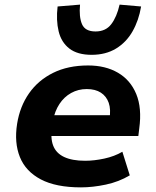

<svg xmlns="http://www.w3.org/2000/svg" viewBox="-20 -799 675 830"><path d="M330 11Q222 11 156.5 -23.5Q91 -58 66 -120Q41 -182 54 -264Q66 -339 105.5 -395.5Q145 -452 209.5 -484Q274 -516 361 -516Q436 -516 490 -484.5Q544 -453 569 -392.5Q594 -332 582 -244L578 -211H176L190 -301H467L453 -283Q460 -326 450 -354.5Q440 -383 416 -398.5Q392 -414 355 -414Q318 -414 287.5 -397Q257 -380 237 -349.5Q217 -319 209 -278L206 -256Q197 -204 209.5 -170.5Q222 -137 257 -120.5Q292 -104 348 -104Q387 -104 431 -113.5Q475 -123 509 -143L541 -41Q494 -13 437.5 -1Q381 11 330 11ZM376 -562Q315 -562 280 -589Q245 -616 233.5 -663.5Q222 -711 229 -771L326 -779Q321 -726 334.5 -694.5Q348 -663 393 -663Q437 -663 461 -694.5Q485 -726 497 -779L590 -771Q580 -711 553 -663.5Q526 -616 481.5 -589Q437 -562 376 -562Z"/></svg>

Font: Nunito Sans 6pt ExtraBold
Style: Italic
Weight: 800
Italic angle: -9°
Version: Version 3.101;gftools[0.9.27]